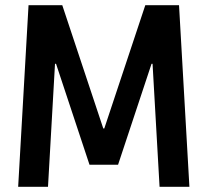

<svg xmlns="http://www.w3.org/2000/svg" viewBox="-20 -720 800 740"><path d="M50 0 90 -700H220L378 -225H382L540 -700H670L710 0H595L568 -474H564L435 -85H325L196 -474H192L165 0Z"/></svg>

Font: Cuprum
Style: Regular
Weight: 400
Designer: Jovanny Lemonad
Foundry: Jovanny Lemonad
Version: Version 3.000